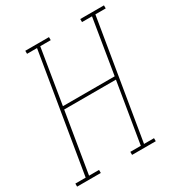

<svg xmlns="http://www.w3.org/2000/svg" viewBox="-209 -859 927 983"><g transform="rotate(-30 254.5 -367.5)"><path d="M-37 0V-18H24L140 -717H81V-735H221V-717H159L106 -393H412L465 -717H406V-735H546V-717H485L369 -18H428V0H288V-18H350L409 -375H103L44 -18H103V0Z"/></g></svg>

Font: Iosevka Slab Thin
Style: Italic
Weight: 100
Italic angle: -9°
Monospace: yes
Designer: Belleve Invis
Foundry: Belleve Invis
Version: Version 11.1.1; ttfautohint (v1.8.3)